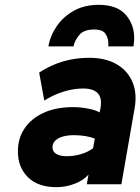

<svg xmlns="http://www.w3.org/2000/svg" viewBox="-20 -762 581 794"><path d="M214 12Q137 12 95.5 -29Q54 -70 54 -136Q54 -191 82.5 -232.2Q111 -273.5 162 -296.2Q213 -319 281 -319Q312 -319 343.8 -313Q375.5 -307 392 -297L395 -312Q403.5 -354 385.5 -375Q367.5 -396 324 -396Q285 -396 244 -383.5Q203 -371 163 -346L142 -462Q190 -493 241 -508Q292 -523 349 -523Q415.5 -523 461.2 -497Q507 -471 527.2 -424.2Q547.5 -377.5 537 -316L482 0H339L346 -40Q326.5 -17 289.8 -2.5Q253 12 214 12ZM256 -116Q284.5 -116 313.2 -124Q342 -132 365 -149L372 -189Q358 -194.5 335.5 -198.8Q313 -203 286 -203Q258 -203 238 -196.8Q218 -190.5 207.5 -179.2Q197 -168 197 -153Q197 -135 212.8 -125.5Q228.5 -116 256 -116ZM180 -570Q188 -615 215 -654.2Q242 -693.5 285.8 -717.8Q329.5 -742 388 -742Q463 -742 499 -702Q535 -662 535 -604Q535 -596.5 534.2 -587.8Q533.5 -579 532 -570H428Q428 -573 428 -576.5Q428 -580 428 -583Q428 -603.5 416.5 -621.8Q405 -640 369 -640Q326.5 -640 307.5 -617Q288.5 -594 284 -570Z"/></svg>

Font: Overpass Black
Style: Italic
Weight: 900
Italic angle: -10°
Designer: Delve Withrington, Dave Bailey, Thomas Jockin
Foundry: Delve Fonts LLC
Version: Version 4.000